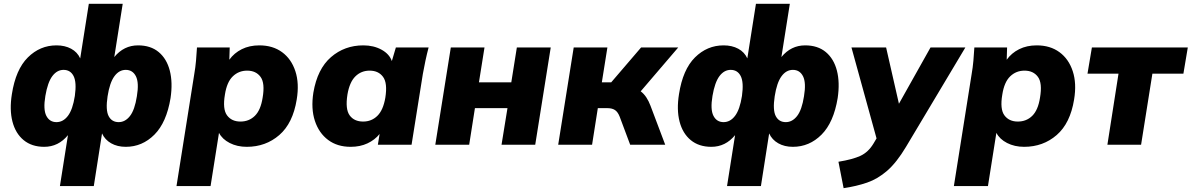

<svg xmlns="http://www.w3.org/2000/svg" viewBox="-20 -756 6225 1003"><path d="M293 216 335 -50Q285 11 211 11Q146 11 103.5 -24Q61 -59 45 -121Q29 -183 42 -264Q62 -393 125.5 -456Q189 -519 275 -519Q319 -519 351.5 -501.5Q384 -484 399 -451L444 -736H621L577 -458Q627 -519 701 -519Q767 -519 809 -484Q851 -449 867 -387Q883 -325 871 -244Q850 -116 786.5 -52.5Q723 11 637 11Q593 11 560.5 -7.5Q528 -26 513 -59L470 216ZM275 -118Q310 -118 335 -151Q360 -184 371 -255Q381 -326 364.5 -358.5Q348 -391 312 -391Q278 -391 253.5 -358.5Q229 -326 217 -255Q205 -184 222 -151Q239 -118 275 -118ZM600 -118Q634 -118 659 -150Q684 -182 695 -253Q707 -324 690 -357.5Q673 -391 637 -391Q602 -391 577.5 -357.5Q553 -324 542 -253Q531 -181 547.5 -149.5Q564 -118 600 -118Z M912 0ZM902 216 995 -370Q1001 -404 1004 -439Q1007 -474 1009 -508H1180L1178 -444Q1203 -479 1243 -499Q1283 -519 1335 -519Q1405 -519 1453.5 -483.5Q1502 -448 1523 -384Q1544 -320 1530 -236Q1510 -112 1439 -50.5Q1368 11 1269 11Q1219 11 1180 -9Q1141 -29 1124 -62L1080 216ZM1236 -121Q1281 -121 1311.5 -151Q1342 -181 1352 -246Q1365 -322 1341 -354.5Q1317 -387 1271 -387Q1227 -387 1196 -357Q1165 -327 1155 -262Q1142 -186 1166 -153.5Q1190 -121 1236 -121Z M1604 0ZM1812 11Q1742 11 1694 -25Q1646 -61 1625 -124.5Q1604 -188 1617 -272Q1638 -396 1709 -457.5Q1780 -519 1878 -519Q1932 -519 1973 -496.5Q2014 -474 2027 -437L2048 -508H2219Q2210 -474 2202.5 -439Q2195 -404 2189 -370L2130 0H1954L1963 -56Q1938 -25 1899.5 -7Q1861 11 1812 11ZM1877 -121Q1921 -121 1951.5 -151Q1982 -181 1993 -246Q2005 -322 1981 -354.5Q1957 -387 1911 -387Q1867 -387 1836.5 -357Q1806 -327 1795 -262Q1783 -186 1806.5 -153.5Q1830 -121 1877 -121Z M2254 0 2335 -508H2511L2482 -326H2651L2680 -508H2857L2776 0H2600L2631 -191H2461L2431 0Z M2896 0 2977 -508H3153L3124 -326H3173L3329 -508H3523L3327 -279Q3344 -266 3356.5 -247Q3369 -228 3378 -204L3455 0H3272L3217 -147Q3207 -172 3192 -181.5Q3177 -191 3154 -191H3103L3073 0Z M3778 216 3820 -50Q3770 11 3696 11Q3631 11 3588.5 -24Q3546 -59 3530 -121Q3514 -183 3527 -264Q3547 -393 3610.5 -456Q3674 -519 3760 -519Q3804 -519 3836.5 -501.5Q3869 -484 3884 -451L3929 -736H4106L4062 -458Q4112 -519 4186 -519Q4252 -519 4294 -484Q4336 -449 4352 -387Q4368 -325 4356 -244Q4335 -116 4271.5 -52.5Q4208 11 4122 11Q4078 11 4045.5 -7.5Q4013 -26 3998 -59L3955 216ZM3760 -118Q3795 -118 3820 -151Q3845 -184 3856 -255Q3866 -326 3849.5 -358.5Q3833 -391 3797 -391Q3763 -391 3738.5 -358.5Q3714 -326 3702 -255Q3690 -184 3707 -151Q3724 -118 3760 -118ZM4085 -118Q4119 -118 4144 -150Q4169 -182 4180 -253Q4192 -324 4175 -357.5Q4158 -391 4122 -391Q4087 -391 4062.5 -357.5Q4038 -324 4027 -253Q4016 -181 4032.5 -149.5Q4049 -118 4085 -118Z M4397 0ZM4387 227 4360 89Q4434 77 4475 58Q4516 39 4543 -6L4559 -33L4428 -508H4609L4676 -214L4841 -508H5023L4713 11Q4664 93 4614.5 136Q4565 179 4509.5 198Q4454 217 4387 227Z M4973 0ZM4963 216 5056 -370Q5062 -404 5065 -439Q5068 -474 5070 -508H5241L5239 -444Q5264 -479 5304 -499Q5344 -519 5396 -519Q5466 -519 5514.5 -483.5Q5563 -448 5584 -384Q5605 -320 5591 -236Q5571 -112 5500 -50.5Q5429 11 5330 11Q5280 11 5241 -9Q5202 -29 5185 -62L5141 216ZM5297 -121Q5342 -121 5372.5 -151Q5403 -181 5413 -246Q5426 -322 5402 -354.5Q5378 -387 5332 -387Q5288 -387 5257 -357Q5226 -327 5216 -262Q5203 -186 5227 -153.5Q5251 -121 5297 -121Z M5765 0 5823 -371H5661L5684 -508H6185L6162 -371H6000L5941 0Z"/></svg>

Font: Winston ExtraBold
Style: Italic
Weight: 800
Italic angle: -9°
Designer: Original fonts by Vernon Adams / Changes by Cristiano Sobral
Foundry: Original fonts by Vernon Adams / Changes by Cristiano Sobral
Version: Version 2.503;July 17, 2020;FontCreator 13.0.0.2655 64-bit